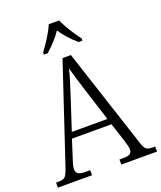

<svg xmlns="http://www.w3.org/2000/svg" viewBox="-167 -1036 959 1141"><g transform="rotate(-20 312.5 -465.5)"><path d="M-1 0V-32H17Q36 -32 47 -37Q58 -42 66 -57Q74 -72 84 -102L288 -714H341L549 -79Q559 -49 571 -40.5Q583 -32 612 -32H626V0H400V-32H425Q456 -32 467.5 -41Q479 -50 479 -69Q479 -80 473.5 -99Q468 -118 464 -132L427 -245H177L143 -139Q138 -125 132 -104Q126 -83 126 -70Q126 -51 138.5 -41.5Q151 -32 184 -32H215V0ZM190 -283H415L351 -484Q337 -529 324 -571Q311 -613 303 -644Q297 -615 284.5 -575Q272 -535 259 -494ZM191 -784Q205 -803 222.5 -829Q240 -855 255.5 -882Q271 -909 280 -931H346Q355 -909 370.5 -882Q386 -855 403.5 -829Q421 -803 435 -784V-771H411Q381 -797 357 -823Q333 -849 313 -880Q292 -849 268 -823Q244 -797 215 -771H191Z"/></g></svg>

Font: Noto Serif Tamil SemiCondensed Light
Style: Regular
Weight: 300
Width: 4
Designer: Indian Type Foundry, Tom Grace, and the Monotype Design Team
Foundry: Monotype Imaging Inc.
Version: Version 2.004; ttfautohint (v1.8.4.7-5d5b)